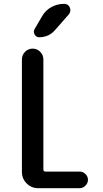

<svg xmlns="http://www.w3.org/2000/svg" viewBox="-20 -985 540 1005"><path d="M179.7 0Q144.5 0 119.6 -24.9Q94.7 -49.8 94.7 -85V-673.8Q94.7 -697.3 111.3 -713.9Q127.9 -730.5 150.9 -730.5Q173.8 -730.5 190.4 -713.9Q207 -697.3 207 -673.8V-97.7Q207 -86.9 217.8 -86.9H396.5Q414.1 -86.9 427.2 -74.2Q440.4 -61.5 440.4 -43.9Q440.4 -26.4 427.2 -13.2Q414.1 0 396.5 0ZM201.2 -901.4Q218.8 -931.6 249.5 -948.2Q280.3 -964.8 315.4 -964.8Q337.9 -964.8 345.7 -945.3Q353.5 -925.8 339.8 -909.2L267.6 -827.1Q235.4 -790 184.6 -790Q168.9 -790 161.1 -804.7Q153.3 -819.3 161.1 -833Z"/></svg>

Font: Rounded-X Mgen+ 1mn medium
Style: Regular
Weight: 500
Designer: [Source Han Sans]
Ryoko NISHIZUKA  (kana & ideographs); Paul D. Hunt (Latin, Greek & Cyrillic); Wenlong ZHANG  (bopomofo
Version: Version 1.059.20150602